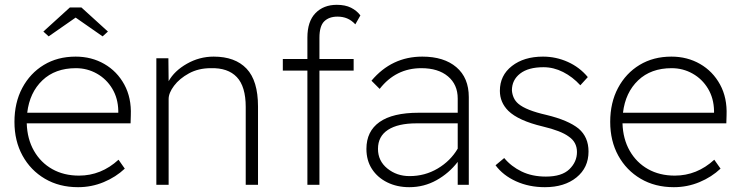

<svg xmlns="http://www.w3.org/2000/svg" viewBox="-20 -767 3072 797"><path d="M304 10Q226 10 166.5 -25Q107 -60 73.5 -121Q40 -182 40 -261Q40 -341 72.5 -402Q105 -463 162 -497.5Q219 -532 294 -532Q360 -532 413 -501.5Q466 -471 496 -416Q526 -361 523 -288L522 -255H91Q93 -190 121 -141Q149 -92 197 -65Q245 -38 308 -38Q400 -38 472 -104L498 -67Q461 -32 410.5 -11Q360 10 304 10ZM295 -484Q209 -484 156 -433.5Q103 -383 93 -299H471V-307Q470 -359 446 -399Q422 -439 382 -461.5Q342 -484 295 -484ZM182 -616 160 -636 270 -736H318L428 -636L406 -616L294 -694Z M629 0V-525H679L680 -430Q704 -473 756 -502.5Q808 -532 867 -532Q956 -532 1003.5 -482Q1051 -432 1051 -325V0H1000V-323Q1000 -408 963 -447Q926 -486 855 -484Q804 -484 764.5 -462.5Q725 -441 702.5 -411Q680 -381 680 -356V0Z M1256 0V-474H1154V-522H1256V-611Q1256 -678 1289.5 -712.5Q1323 -747 1378 -747Q1413 -747 1437 -735Q1461 -723 1476 -703L1455 -666Q1439 -683 1421 -690.5Q1403 -698 1381 -698Q1346 -698 1326 -678.5Q1306 -659 1306 -610V-522H1448V-474H1306V0Z M1679 10Q1628 10 1587.5 -10Q1547 -30 1524 -65.5Q1501 -101 1501 -149Q1501 -222 1555.5 -260.5Q1610 -299 1718 -299H1880V-358Q1880 -416 1839.5 -450Q1799 -484 1729 -484Q1623 -484 1556 -398L1522 -432Q1606 -532 1733 -532Q1823 -532 1874.5 -488Q1926 -444 1926 -364V0H1880V-95Q1844 -48 1792 -19Q1740 10 1679 10ZM1680 -36Q1744 -36 1797 -67.5Q1850 -99 1880 -150V-255H1709Q1632 -255 1590.5 -228Q1549 -201 1549 -149Q1549 -99 1588 -67.5Q1627 -36 1680 -36Z M2242 10Q2176 10 2122 -14.5Q2068 -39 2037 -81L2073 -111Q2102 -76 2145.5 -55Q2189 -34 2246 -34Q2312 -34 2343.5 -64.5Q2375 -95 2375 -136Q2375 -177 2341 -200Q2309 -224 2233 -242Q2132 -266 2090 -307Q2055 -342 2055 -390Q2055 -454 2105 -493Q2155 -532 2234 -532Q2288 -532 2337 -510Q2386 -488 2420 -447L2389 -413Q2357 -448 2317.5 -468Q2278 -488 2236 -488Q2173 -488 2139 -461.5Q2105 -435 2105 -392Q2106 -376 2112.5 -361.5Q2119 -347 2132 -336Q2164 -309 2248 -290Q2339 -268 2382 -233Q2423 -198 2423 -138Q2423 -71 2373 -30.5Q2323 10 2242 10Z M2777 10Q2699 10 2639.5 -25Q2580 -60 2546.5 -121Q2513 -182 2513 -261Q2513 -341 2545.5 -402Q2578 -463 2635 -497.5Q2692 -532 2767 -532Q2833 -532 2886 -501.5Q2939 -471 2969 -416Q2999 -361 2996 -288L2995 -255H2564Q2566 -190 2594 -141Q2622 -92 2670 -65Q2718 -38 2781 -38Q2873 -38 2945 -104L2971 -67Q2934 -32 2883.5 -11Q2833 10 2777 10ZM2768 -484Q2682 -484 2629 -433.5Q2576 -383 2566 -299H2944V-307Q2943 -359 2919 -399Q2895 -439 2855 -461.5Q2815 -484 2768 -484Z"/></svg>

Font: Readex Pro ExtraLight
Style: Regular
Weight: 200
Designer: Bonnie Shaver-Troup, Thomas Jockin
Foundry: Lexend
Version: Version 1.203; ttfautohint (v1.8.3)